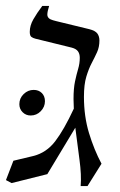

<svg xmlns="http://www.w3.org/2000/svg" viewBox="-42 -605 402 645"><path d="M-3 10 -22 0 3 -65 70 -81Q114 -92 143.5 -130.5Q173 -169 206 -240Q205 -257 205 -272Q205 -308 210 -331.5Q215 -355 220.5 -373.5Q226 -392 226 -411Q226 -424 220 -432.5Q214 -441 199 -445L77 -475Q69 -477 63.5 -481Q58 -485 58 -498Q58 -519 70 -540Q82 -561 100 -585H123Q117 -566 117 -556Q117 -542 136 -537L147 -534L258 -507Q278 -502 285 -492.5Q292 -483 292 -469Q292 -447 284 -429.5Q276 -412 266 -393Q256 -374 248 -347.5Q240 -321 240 -280Q240 -214 257 -158Q274 -102 299 -55L252 20H229Q232 -17 225 -68.5Q218 -120 211 -176L117 -20ZM61 -217Q45 -217 34 -228Q23 -239 23 -255Q23 -275 37.5 -289Q52 -303 71 -303Q88 -303 98.5 -292.5Q109 -282 109 -265Q109 -246 95 -231.5Q81 -217 61 -217Z"/></svg>

Font: Bona Nova
Style: Italic
Weight: 400
Italic angle: -4°
Designer: Mateusz Machalski
Foundry: Capitalics
Version: Version 4.001; ttfautohint (v1.8.3)